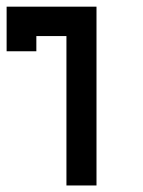

<svg xmlns="http://www.w3.org/2000/svg" viewBox="-20 -860 431 580"><path d="M0 -839.8Q0 -825.2 0 -794.9Q0 -780.3 0 -751Q0 -743.2 0 -732.4Q0 -720.7 0 -705.1Q30.3 -705.1 89.8 -705.1Q89.8 -720.7 89.8 -751Q120.1 -751 180.7 -751Q180.7 -600.6 180.7 -299.8Q210.9 -299.8 271.5 -299.8Q271.5 -450.2 271.5 -751Q271.5 -780.3 271.5 -839.8Q241.2 -839.8 180.7 -839.8Q121.1 -839.8 0 -839.8Z"/></svg>

Font: Reach
Style: Fill
Weight: 400
Designer: Billy Harris
Version: Version 1.0